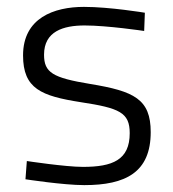

<svg xmlns="http://www.w3.org/2000/svg" viewBox="-20 -529 504 558"><path d="M401 -492C401 -492 299 -509 224 -509C137 -509 47 -477 47 -368C47 -271 100 -250 215 -232C327 -215 357 -202 357 -142C357 -64 307 -44 221 -44C170 -44 58 -61 58 -61L54 -8C54 -8 164 9 225 9C345 9 418 -28 418 -145C418 -241 370 -264 242 -285C133 -303 108 -318 108 -370C108 -438 164 -455 226 -455C292 -455 399 -439 399 -439L401 -492Z"/></svg>

Font: RazerF5 Light
Style: Regular
Weight: 300
Foundry: Razer Inc.
Version: Version 2